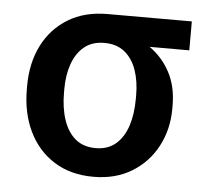

<svg xmlns="http://www.w3.org/2000/svg" viewBox="-44 -575 695 633"><g transform="rotate(5 303.5 -258.5)"><path d="M287.1 10.3Q211.4 10.3 157 -23.9Q102.5 -58.1 73 -118.9Q43.5 -179.7 43.5 -258.8V-269Q43.5 -345.2 73 -403.6Q102.5 -461.9 157 -495.1Q211.4 -528.3 287.1 -528.3H565.9V-432.6H434.6Q477.1 -402.8 502 -356.2Q526.9 -309.6 526.9 -246.1V-235.8Q526.9 -168 497.6 -112.1Q468.3 -56.2 414.3 -22.9Q360.4 10.3 287.1 10.3ZM286.1 -84.5Q326.2 -84.5 352.3 -106.7Q378.4 -128.9 391.4 -168Q404.3 -207 404.3 -258.8V-269Q404.3 -316.4 391.4 -353.3Q378.4 -390.1 352.1 -411.4Q325.7 -432.6 285.2 -432.6Q245.1 -432.6 219 -411.4Q192.9 -390.1 179.7 -353.3Q166.5 -316.4 166.5 -269V-258.8Q166.5 -207 179.7 -167.7Q192.9 -128.4 219.2 -106.4Q245.6 -84.5 286.1 -84.5Z"/></g></svg>

Font: Roboto Slab LO Medium
Style: Regular
Weight: 500
Designer: Google
Version: Version 2.000